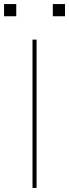

<svg xmlns="http://www.w3.org/2000/svg" viewBox="-39 -925 340 945"><path d="M121 -730H141V0H121ZM221 -905H281V-845H221ZM-19 -905H41V-845H-19Z"/></svg>

Font: Enso Thin
Style: Regular
Weight: 100
Designer: Coji Morishita
Foundry: UNDERFOREST DESIGN
Version: Version 1.000